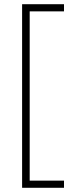

<svg xmlns="http://www.w3.org/2000/svg" viewBox="-20 -734 353 912"><path d="M284 158V124H121V-680H284V-714H85V158Z"/></svg>

Font: Noto Sans Myanmar SemiCondensed ExtraLight
Style: Regular
Weight: 200
Width: 4
Designer: Monotype Design Team
Foundry: Monotype Imaging Inc.
Version: Version 2.107